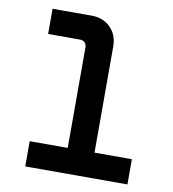

<svg xmlns="http://www.w3.org/2000/svg" viewBox="-79 -770 759 840"><g transform="rotate(10 300.0 -350.0)"><path d="M258 -44V-558Q258 -572 250 -580Q242 -588 228 -588H87V-700H261Q312 -700 344.5 -667.5Q377 -635 377 -584V-44ZM89 0V-112H543V0Z"/></g></svg>

Font: SUSE SemiBold
Style: Regular
Weight: 600
Designer: Rene Bieder
Foundry: SUSE
Version: Version 1.000